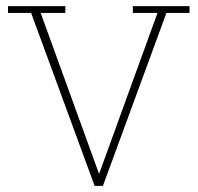

<svg xmlns="http://www.w3.org/2000/svg" viewBox="-20 -603 641 623"><path d="M287 0 81 -561H6V-583H192V-561H112L309 -18H294L491 -561H411V-583H595V-561H520L314 0Z"/></svg>

Font: Rokkitt Thin
Style: Regular
Weight: 250
Version: Version 3.103